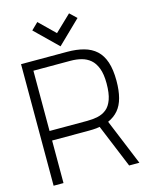

<svg xmlns="http://www.w3.org/2000/svg" viewBox="-132 -986 829 1068"><g transform="rotate(-15 282.5 -452.0)"><path d="M411 -867 372 -904 279 -815 189 -903 150 -865 279 -739ZM307 -700H41V0H98V-245H311Q322 -245 333 -245.5Q344 -246 354 -247Q364 -248 373 -250L476 0H535L426 -265Q462 -281 485 -308Q508 -335 519 -376.5Q530 -418 530 -474Q530 -538 515.5 -581.5Q501 -625 472.5 -651Q444 -677 402 -688.5Q360 -700 307 -700ZM315 -300H98V-647H312Q345 -647 374 -639.5Q403 -632 425 -613.5Q447 -595 460 -561Q473 -527 473 -474Q473 -417 460.5 -382Q448 -347 426 -329.5Q404 -312 375.5 -306Q347 -300 315 -300Z"/></g></svg>

Font: AdventPro_ExpandedRegular
Style: ExpandedRegular
Weight: 400
Width: 7
Designer: VivaRado, Andreas Kalpakidis
Foundry: VivaRado, Andreas Kalpakidis
Version: Version 3.000